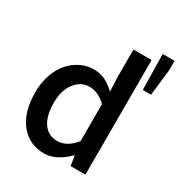

<svg xmlns="http://www.w3.org/2000/svg" viewBox="-185 -911 985 1052"><g transform="rotate(30 307.0 -385.5)"><path d="M542 -559.1 538.1 -784.2H613.8L612.8 -720.2L594.2 -559.1ZM248 13.2Q151.9 13.2 95 -58.1Q38.1 -129.4 38.1 -254.9Q38.1 -315.4 56.2 -366.7Q74.2 -418 104.5 -451.7Q134.8 -485.4 173.6 -504.2Q212.4 -522.9 253.9 -522.9Q294.9 -522.9 326.7 -507.6Q358.4 -492.2 391.1 -460.9L387.2 -548.8V-725.1H502V0H408.2L398.9 -61H395Q363.8 -28.3 325.4 -7.6Q287.1 13.2 248 13.2ZM274.9 -82Q336.4 -82 387.2 -146V-379.9Q338.9 -428.2 280.8 -428.2Q228 -428.2 191.4 -381.1Q154.8 -334 154.8 -255.9Q154.8 -172.4 186.5 -127.2Q218.3 -82 274.9 -82Z"/></g></svg>

Font: Office Code Pro Medium
Style: Regular
Weight: 500
Designer: Nathan Rutzky & Paul D. Hunt
Foundry: Adobe Systems Incorporated
Version: Version 1.004;PS 001.004;hotconv 1.0.70;makeotf.lib2.5.58329